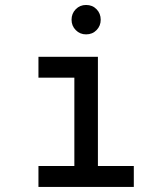

<svg xmlns="http://www.w3.org/2000/svg" viewBox="-20 -734 656 754"><path d="M272 -10V-511H364.5V-10ZM131 0V-82H505.5V0ZM131 -429V-511H327V-429ZM318 -599Q294 -599 277.5 -615.8Q261 -632.5 261 -656.5Q261 -681 277.5 -697.8Q294 -714.5 318 -714.5Q343 -714.5 359.2 -697.8Q375.5 -681 375.5 -656.5Q375.5 -632.5 359.2 -615.8Q343 -599 318 -599Z"/></svg>

Font: Overpass Mono Light Medium
Style: Regular
Weight: 500
Monospace: yes
Version: Version 4.000